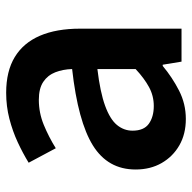

<svg xmlns="http://www.w3.org/2000/svg" viewBox="-20 -589 623 623"><g transform="rotate(-90 291.5 -277.5)"><path d="M217 14Q168 14 131.5 -7Q95 -28 74 -64.5Q53 -101 53 -149Q53 -239 131 -287.5Q209 -336 379 -355Q378 -385 368.5 -409.5Q359 -434 337.5 -448.5Q316 -463 279 -463Q237 -463 198 -447Q159 -431 122 -408L75 -496Q106 -515 141.5 -531.5Q177 -548 217.5 -558.5Q258 -569 302 -569Q372 -569 418 -541Q464 -513 487 -459.5Q510 -406 510 -329V0H403L393 -61H389Q352 -30 309 -8Q266 14 217 14ZM259 -90Q292 -90 320.5 -105.5Q349 -121 379 -149V-273Q304 -264 260 -248Q216 -232 197.5 -209.5Q179 -187 179 -159Q179 -122 201.5 -106Q224 -90 259 -90Z"/></g></svg>

Font: Noto Sans HK SemiBold
Style: Regular
Weight: 600
Version: Version 2.004-H2;hotconv 1.0.118;makeotfexe 2.5.65603